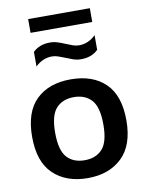

<svg xmlns="http://www.w3.org/2000/svg" viewBox="-100 -998 826 1079"><g transform="rotate(-10 313.0 -459.0)"><path d="M313 10Q190.5 10 117.2 -59.8Q44 -129.5 44 -272Q44 -414 116 -483.8Q188 -553.5 313 -553.5Q438.5 -553.5 510.2 -484Q582 -414.5 582 -272.5Q582 -131 508.5 -60.5Q435 10 313 10ZM313 -92Q377.5 -92 414 -132.2Q450.5 -172.5 450.5 -271.5Q450.5 -372 413.8 -412Q377 -452 313 -452Q249 -452 212.2 -412Q175.5 -372 175.5 -273Q175.5 -172.5 212 -132.2Q248.5 -92 313 -92ZM392 -654.5Q368 -654.5 346.5 -662Q325 -669.5 305 -678Q286 -685.5 268 -692Q250 -698.5 231.5 -698.5Q179.5 -698.5 137 -658V-741Q174 -777.5 234 -777.5Q258 -777.5 279.5 -770.2Q301 -763 321 -754.5Q340 -746.5 358 -740Q376 -733.5 394.5 -733.5Q446.5 -733.5 489 -774.5V-691Q452 -654.5 392 -654.5ZM137 -850V-928.5H489V-850Z"/></g></svg>

Font: Encode Sans Semi Expanded SemiBold
Style: Regular
Weight: 600
Width: 6
Designer: Multiple Designers
Foundry: Impallari Type
Version: Version 3.000; ttfautohint (v1.8.3) -l 8 -r 50 -G 200 -x 14 